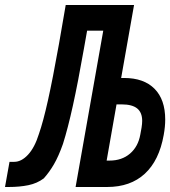

<svg xmlns="http://www.w3.org/2000/svg" viewBox="-49 -747 680 767"><path d="M299 -624.5 286.5 -554Q262.5 -417 242.2 -325.2Q222 -233.5 202.5 -172Q185 -122.5 166.5 -90.8Q148 -59 126 -34.5Q99.5 -14.5 64.2 -7.2Q29 0 -13.5 0H-29L-11 -100.5H8Q36.5 -100.5 63 -129Q89.5 -157.5 106.5 -212Q123.5 -260.5 142.5 -345.8Q161.5 -431 186.5 -571L213.5 -727H486.5L435 -435.5H446.5Q525.5 -435.5 568.2 -392.5Q611 -349.5 611 -269.5Q611 -241 605 -208Q587 -106 529.5 -53Q472 0 379 0H253L363.5 -624.5ZM511.5 -209.5 516.5 -237Q519 -253 519 -264Q519 -297.5 499 -313.8Q479 -330 437 -330H416.5L377 -105.5H388.5Q438 -105.5 470.5 -133.5Q503 -161.5 511.5 -209.5Z"/></svg>

Font: JuliaMono ExtraBold
Style: Italic
Weight: 800
Italic angle: -9°
Monospace: yes
Designer: cormullion
Foundry: corm
Version: Version 0.057; ttfautohint (v1.8.4)